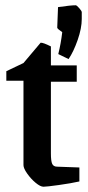

<svg xmlns="http://www.w3.org/2000/svg" viewBox="-20 -698 333 728"><path d="M69 -72V-392H4V-428L69 -459L134 -536Q143 -537 173 -522V-450H271V-388H173V-116Q173 -87 178 -76.5Q183 -66 197 -66L281 -63V-10Q250 -3 203.5 3.5Q157 10 145 10Q133 10 115 -5Q97 -20 83 -40Q69 -60 69 -72ZM201 -493Q211 -533 216 -576Q197 -589 197 -593L200 -671Q247 -678 267 -678Q271 -678 280.5 -667Q290 -656 290 -652V-626Q290 -591 274.5 -546.5Q259 -502 240 -474Z"/></svg>

Font: Grenze Medium
Style: Regular
Weight: 500
Designer: Renata Polastri
Foundry: Omnibus-Type
Version: Version 1.002; ttfautohint (v1.8)